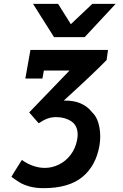

<svg xmlns="http://www.w3.org/2000/svg" viewBox="-20 -810 640 1000"><path d="M39.5 111Q49.5 93 70 61Q86.5 36 94 23Q121.5 43 152.5 53.8Q183.5 64.5 213.5 64.5Q251 64.5 286.5 47.2Q322 30 347.8 -3.5Q373.5 -37 382 -83.5Q384.5 -98.5 384.5 -108.5Q384.5 -156 351.5 -178Q318.5 -200 273.5 -200Q248 -200 227.5 -192.5Q207 -185 181.5 -168L132 -224.5L342 -442.5H208.5L201 -401H112L138.5 -550H542.5L535.5 -497.5Q469 -429 312 -286Q410 -289 460 -225Q481.5 -205 491.8 -171.2Q502 -137.5 502 -99Q502 -75.5 498 -51.5Q479.5 54 408.8 112Q338 170 207 170Q165 170 134 161.2Q103 152.5 84.2 141.2Q65.5 130 39.5 111ZM152 -790H282.5L349 -684L461 -790H582.5L421 -616.5H261.5Z"/></svg>

Font: JuliaMono
Style: Bold Italic
Weight: 700
Italic angle: -9°
Monospace: yes
Designer: cormullion
Foundry: corm
Version: Version 0.057; ttfautohint (v1.8.4)